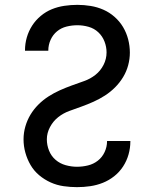

<svg xmlns="http://www.w3.org/2000/svg" viewBox="-20 -763 640 791"><path d="M297 8Q270 8 242 4Q214 0 188.5 -11.5Q163 -23 141.5 -41Q120 -59 106 -83Q92 -107 84.5 -134Q77 -161 77 -189Q77 -216 84.5 -242Q92 -268 105.5 -290.5Q119 -313 138 -332Q157 -351 179.5 -365.5Q202 -380 226.5 -391Q251 -402 276 -411Q301 -420 326.5 -429Q352 -438 373 -454.5Q394 -471 406.5 -495.5Q419 -520 419 -547Q419 -570 410.5 -592Q402 -614 385 -630Q368 -646 345 -652.5Q322 -659 299 -659Q276 -659 254 -653.5Q232 -648 215 -634Q198 -620 188.5 -599Q179 -578 179 -555Q179 -555 179 -554.5Q179 -554 179 -554H83Q83 -555 83 -555.5Q83 -556 83 -556Q83 -583 90.5 -609Q98 -635 112.5 -657.5Q127 -680 148 -697.5Q169 -715 193.5 -725Q218 -735 245 -739Q272 -743 299 -743Q326 -743 353.5 -738.5Q381 -734 406 -723Q431 -712 452 -693.5Q473 -675 487 -651.5Q501 -628 508 -601Q515 -574 515 -546Q515 -520 508 -494Q501 -468 487 -445Q473 -422 454 -403Q435 -384 412.5 -369.5Q390 -355 365.5 -344Q341 -333 316 -324Q291 -315 266 -306Q241 -297 220 -280.5Q199 -264 186 -239.5Q173 -215 173 -189Q173 -165 182 -142.5Q191 -120 209 -104.5Q227 -89 250.5 -82.5Q274 -76 297 -76Q320 -76 342.5 -81.5Q365 -87 383 -101Q401 -115 411 -136.5Q421 -158 421 -181Q421 -181 421 -181Q421 -181 421 -182H517Q517 -181 517 -180.5Q517 -180 517 -180Q517 -153 509.5 -126.5Q502 -100 487 -77Q472 -54 450.5 -37Q429 -20 404 -10Q379 0 352 4Q325 8 297 8Z"/></svg>

Font: Zed Mono Medium Extended
Style: Regular
Weight: 500
Width: 7
Monospace: yes
Designer: Belleve Invis
Foundry: Belleve Invis
Version: Version 1.0.0; ttfautohint (v1.8.4)